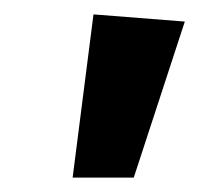

<svg xmlns="http://www.w3.org/2000/svg" viewBox="-20 -843 277 267"><path d="M237 -813 166 -596H81L110 -823Z"/></svg>

Font: FiraGO Medium
Style: Italic
Weight: 500
Italic angle: -8°
Designer: bBox Type GmbH
Foundry: bBox Type GmbH
Version: Version 1.001